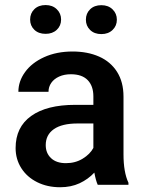

<svg xmlns="http://www.w3.org/2000/svg" viewBox="-20 -746 581 775"><path d="M43 0ZM498.5 -8.3V0H374.5Q366.7 -17.1 360.8 -49.3Q335.9 -22.5 301.3 -6.3Q266.6 9.8 222.7 9.8Q170.9 9.8 129.9 -10.7Q88.9 -31.2 65.9 -67.4Q43 -103.5 43 -148.4Q43 -232.9 105.7 -277.8Q168.5 -322.8 283.7 -322.8H356.9V-356.9Q356.9 -398.9 334 -422.6Q311 -446.3 266.1 -446.3Q239.3 -446.3 218.8 -437Q198.2 -427.7 187 -411.6Q175.8 -395.5 175.8 -375.5H54.2Q54.2 -418 81.3 -455.3Q108.4 -492.7 158.4 -515.4Q208.5 -538.1 272.9 -538.1Q333.5 -538.1 379.9 -517.6Q426.3 -497.1 452.4 -456.1Q478.5 -415 478.5 -356V-123Q478.5 -50.8 498.5 -8.3ZM356.9 -148.9V-247.6H293.5Q230 -247.6 197.3 -224.6Q164.6 -201.7 164.6 -160.2Q164.6 -127.9 186 -107.7Q207.5 -87.4 246.1 -87.4Q284.2 -87.4 313.7 -105.5Q343.3 -123.5 356.9 -148.9ZM226.6 -667Q226.6 -642.1 209.2 -625.7Q191.9 -609.4 164.1 -609.4Q135.7 -609.4 118.7 -625.7Q101.6 -642.1 101.6 -667Q101.6 -692.4 118.7 -709Q135.7 -725.6 164.1 -725.6Q191.9 -725.6 209.2 -708.7Q226.6 -691.9 226.6 -667ZM451.7 -666.5Q451.7 -641.6 434.3 -625Q417 -608.4 389.2 -608.4Q360.8 -608.4 343.8 -625Q326.7 -641.6 326.7 -666.5Q326.7 -691.9 343.8 -708.5Q360.8 -725.1 389.2 -725.1Q417 -725.1 434.3 -708.3Q451.7 -691.4 451.7 -666.5Z"/></svg>

Font: Heebo Medium
Style: Regular
Weight: 500
Designer: Oded Ezer
Foundry: Meir Sadan
Version: Version 2.001; ttfautohint (v1.5.14-ce02) -l 8 -r 50 -G 200 